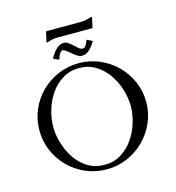

<svg xmlns="http://www.w3.org/2000/svg" viewBox="-94 -671 700 762"><g transform="rotate(-15 256.5 -289.5)"><path d="M252.9 -425.8Q297.9 -425.8 337.6 -408.7Q377.4 -391.6 407.5 -362.1Q437.5 -332.5 455.1 -292.7Q472.7 -252.9 472.7 -208Q472.7 -163.1 455.1 -123.3Q437.5 -83.5 407.5 -53.7Q377.4 -23.9 337.6 -6.8Q297.9 10.3 252.9 10.3Q208 10.3 168 -6.8Q127.9 -23.9 98.1 -53.7Q68.4 -83.5 51 -123Q33.7 -162.6 33.7 -208Q33.7 -253.4 51 -293Q68.4 -332.5 98.1 -362.1Q127.9 -391.6 168 -408.7Q208 -425.8 252.9 -425.8ZM156.2 -537.6H152.8L151.9 -540.5L160.6 -579.6L163.1 -581.5H302.7Q314.5 -581.5 325.7 -584Q336.9 -586.4 347.7 -590.3L350.6 -589.4V-587.4L351.6 -586.4L342.8 -547.9L340.8 -545.9H200.2Q189 -545.9 177.7 -543.9Q166.5 -542 156.2 -537.6ZM159.7 -469.2Q163.6 -477.1 169.4 -485.8Q175.3 -494.6 182.4 -502Q189.5 -509.3 198 -514.2Q206.5 -519 216.3 -519Q227.1 -519 235.8 -512.5Q244.6 -505.9 252.7 -498.3Q260.7 -490.7 268.6 -484.1Q276.4 -477.5 285.2 -477.5Q290 -477.5 293.5 -481Q296.9 -484.4 299.6 -489.3Q302.2 -494.1 304.2 -499.3Q306.2 -504.4 307.6 -507.8L330.6 -496.1Q326.2 -489.3 320.6 -481.2Q314.9 -473.1 308.1 -466.3Q301.3 -459.5 293.2 -455.1Q285.2 -450.7 275.9 -450.7Q265.1 -450.7 256.1 -456.3Q247.1 -461.9 238.8 -469Q230.5 -476.1 222.4 -482.9Q214.4 -489.7 205.6 -492.2Q200.2 -491.2 196.5 -487.5Q192.9 -483.9 190.4 -479Q188 -474.1 186.3 -468.8Q184.6 -463.4 182.6 -459ZM249.5 -406.7Q211.4 -406.7 181.6 -388.4Q151.9 -370.1 131.8 -341.3Q111.8 -312.5 101.1 -277.1Q90.3 -241.7 90.3 -208Q90.3 -174.3 101.1 -138.9Q111.8 -103.5 131.6 -74.5Q151.4 -45.4 181.2 -27.3Q210.9 -9.3 249.5 -9.3Q287.6 -9.3 317.1 -27.6Q346.7 -45.9 366.9 -74.7Q387.2 -103.5 398.2 -138.9Q409.2 -174.3 409.2 -208Q409.2 -241.7 398.2 -277.1Q387.2 -312.5 366.9 -341.3Q346.7 -370.1 317.1 -388.4Q287.6 -406.7 249.5 -406.7Z"/></g></svg>

Font: CAT Linz
Style: Regular
Weight: 400
Designer: Peter Wiegel
Foundry: Peter Wiegel
Version: Version 1.08